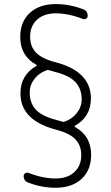

<svg xmlns="http://www.w3.org/2000/svg" viewBox="-20 -760 540 931"><path d="M208 -419.9Q169.9 -407.2 147 -377.4Q124 -347.7 124 -311.5Q124 -260.7 153.8 -228.5Q183.6 -196.3 252 -178.7Q262.7 -175.8 283.2 -169.9Q288.1 -168 292 -169.9Q330.1 -182.6 353 -212.4Q376 -242.2 376 -278.3Q376 -329.1 346.2 -361.3Q316.4 -393.6 248 -411.1Q237.3 -414.1 216.8 -419.9Q211.9 -421.9 208 -419.9ZM157.2 -445.3Q78.1 -488.3 78.1 -581.1Q78.1 -654.3 124.5 -697.3Q170.9 -740.2 250 -740.2Q319.3 -740.2 383.8 -714.8Q405.3 -707 405.3 -682.6Q405.3 -674.8 397.5 -669.9Q389.6 -665 381.8 -668Q312.5 -695.3 250 -695.3Q193.4 -695.3 159.7 -664.6Q126 -633.8 126 -582Q126 -534.2 155.3 -504.4Q184.6 -474.6 250 -458Q420.9 -413.1 420.9 -282.2Q420.9 -194.3 343.8 -150.4Q341.8 -149.4 341.8 -147.9Q341.8 -146.5 342.8 -144.5Q421.9 -101.6 421.9 -8.8Q421.9 64.5 375.5 107.4Q329.1 150.4 250 150.4Q180.7 150.4 116.2 125Q94.7 117.2 94.7 92.8Q94.7 85 102.5 80.1Q110.4 75.2 118.2 78.1Q187.5 105.5 250 105.5Q306.6 105.5 340.3 74.7Q374 43.9 374 -7.8Q374 -55.7 344.7 -85.4Q315.4 -115.2 250 -131.8Q79.1 -176.8 79.1 -307.6Q79.1 -395.5 156.2 -440.4Q158.2 -441.4 158.2 -442.9Q158.2 -444.3 157.2 -445.3Z"/></svg>

Font: Rounded-L Mgen+ 1m light
Style: Regular
Weight: 200
Designer: [Source Han Sans]
Ryoko NISHIZUKA  (kana & ideographs); Paul D. Hunt (Latin, Greek & Cyrillic); Wenlong ZHANG  (bopomofo
Version: Version 1.059.20150602